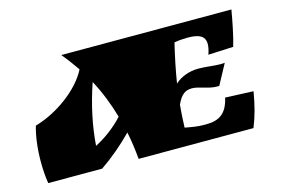

<svg xmlns="http://www.w3.org/2000/svg" viewBox="-72 -649 1170 798"><g transform="rotate(-15 513.5 -250.0)"><path d="M238 -500C259 -475 278 -449 296 -423C256 -344 155 -271 60 -244C48 -204 41 -149 41 -93C41 -61 43 -30 48 0H280C331 -35 378 -75 420 -118C428 -80 433 -41 437 0H931C950 -47 961 -90 971 -148L850 -153C835 -85 799 -66 745 -66H736C710 -66 686 -70 655 -76C656 -108 658 -141 661 -173C679 -214 699 -226 726 -226C757 -226 792 -206 829 -206H839L886 -293C880 -293 875 -292 869 -292C839 -292 806 -298 777 -298H771C736 -298 698 -285 672 -261C681 -318 693 -374 706 -429C728 -433 748 -434 765 -434C812 -434 838 -422 838 -387C838 -375 835 -361 829 -343L937 -348C949 -386 963 -458 970 -500ZM402 -191C368 -153 323 -120 280 -98C286 -181 304 -267 335 -358C363 -306 385 -250 402 -191Z"/></g></svg>

Font: Ruslan Display
Style: Regular
Weight: 400
Designer: Denis Masharov, Vladimir Rabdu
Foundry: Denis Masharov, Vladimir Rabdu
Version: Version 1.001